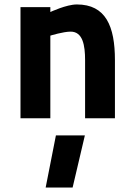

<svg xmlns="http://www.w3.org/2000/svg" viewBox="-20 -531 601 862"><path d="M206 0V-371C206 -371 264 -389 297 -389C352 -389 362 -327 362 -261V0H496V-261C496 -413 455 -511 325 -511C278 -511 206 -477 206 -477V-499H72V0ZM185 311H306L361 77H231Z"/></svg>

Font: TitilliumMaps29L
Style: 999 wt
Weight: 900
Designer: Campivisivi
Foundry: Accademia di Belle Arti di Urbino and students of MA course of Visual design